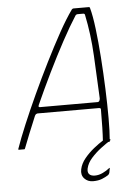

<svg xmlns="http://www.w3.org/2000/svg" viewBox="-58 -718 691 950"><g transform="rotate(-5 287.5 -243.0)"><path d="M14 0Q11 0 10.5 -1Q10 -2 11 -5Q28 -54 56.5 -122Q85 -190 120.5 -267Q156 -344 194 -420Q232 -496 268 -561Q304 -626 335 -669Q337 -671 339 -672Q341 -673 343 -673H417Q420 -673 422 -672.5Q424 -672 425 -668Q436 -628 444 -562Q452 -496 457.5 -418.5Q463 -341 466 -262.5Q469 -184 469 -117Q469 -50 465 -6Q465 -2 464.5 -1Q464 0 461 0H435Q433 0 432.5 -1Q432 -2 431 -5Q433 -34 434 -74Q435 -114 435 -162Q436 -167 433 -169Q430 -171 424 -171H121Q116 -170 113 -168Q110 -166 107 -160Q88 -114 71.5 -74Q55 -34 44 -4Q43 -2 42.5 -1Q42 0 39 0ZM135 -201H423Q426 -201 429.5 -204.5Q433 -208 434 -218Q429 -325 423.5 -431.5Q418 -538 397 -638Q395 -643 388 -643H362Q354 -643 350 -637Q319 -589 280.5 -518Q242 -447 203 -367Q164 -287 130 -211Q129 -209 129 -205Q129 -201 135 -201ZM366 187Q339 187 322.5 169Q306 151 312 123Q318 95 338.5 70Q359 45 384.5 24.5Q410 4 431 -9Q435 -11 438.5 -12Q442 -13 445 -13H466Q468 -13 469 -10.5Q470 -8 465 -5Q447 6 420.5 26Q394 46 372 70.5Q350 95 344 122Q340 141 349 150.5Q358 160 377 160Q397 160 416.5 150.5Q436 141 448 131Q451 128 452.5 128.5Q454 129 453 132L449 153Q448 155 446.5 158Q445 161 441 164Q429 172 410.5 179.5Q392 187 366 187Z"/></g></svg>

Font: Glory Thin Thin
Style: Italic
Weight: 250
Italic angle: -12°
Version: Version 1.011